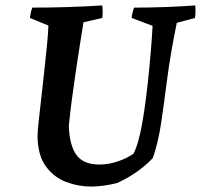

<svg xmlns="http://www.w3.org/2000/svg" viewBox="-20 -674 739 706"><path d="M315 12Q268 12 223 -5Q178 -22 148.5 -62.5Q119 -103 118 -173Q118 -189 122 -226Q126 -263 131.5 -311Q137 -359 142.5 -409.5Q148 -460 152.5 -505Q157 -550 158 -580L90 -608Q91 -617 93 -626.5Q95 -636 99 -646Q164 -646 227.5 -648Q291 -650 356 -654Q359 -631 356 -608L287 -592Q282 -561 274.5 -514Q267 -467 259 -413Q251 -359 244 -306Q237 -253 233 -210Q236 -138 261.5 -103.5Q287 -69 346 -69Q380 -69 414.5 -81Q449 -93 471 -109Q483 -132 493 -173.5Q503 -215 510.5 -267Q518 -319 524 -375Q530 -431 534.5 -484Q539 -537 541 -579L464 -608Q466 -627 473 -646Q529 -646 585.5 -648Q642 -650 698 -654Q700 -629 697 -608L630 -590Q606 -472 594.5 -382Q583 -292 572.5 -221.5Q562 -151 542 -93Q518 -67 485 -43.5Q452 -20 411 -1Q387 5 362.5 8.5Q338 12 315 12Z"/></svg>

Font: Labrada SemiBold
Style: Italic
Weight: 600
Italic angle: -7°
Designer: Mercedes Jáuregui
Foundry: Omnibus-Type Team
Version: Version 1.000; ttfautohint (v1.8.4.7-5d5b)